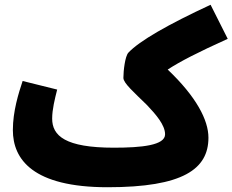

<svg xmlns="http://www.w3.org/2000/svg" viewBox="-20 -765 976 806"><path d="M432 21C748 21 855 -55 855 -187C855 -261 804 -359 684 -473C736 -507 810 -545 936 -602L864 -745C685 -662 565 -593 519 -544C505 -529 498 -468 498 -438C498 -416 543 -377 597 -324C635 -284 673 -240 673 -201C673 -155 575 -145 458 -145C254 -145 199 -195 199 -267C199 -306 210 -349 220 -389L75 -425C58 -374 34 -298 34 -219C34 -96 118 21 432 21Z"/></svg>

Font: Noto Sans Arabic SemCond Blk
Style: Regular
Weight: 900
Width: 4
Designer: Monotype Design Team, Nadine Chahine, Nizar Qandah and Khaled Hosny
Foundry: Monotype Imaging Inc.
Version: Version 2.012